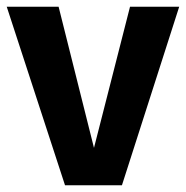

<svg xmlns="http://www.w3.org/2000/svg" viewBox="-22 -550 552 570"><path d="M340 0H171L-2 -530H152L257 -111L364 -530H510Z"/></svg>

Font: Wolseley Sans SemiBold
Style: Regular
Weight: 600
Designer: Carrois Corporate & Edenspiekermann AG
Foundry: Carrois Corporate GbR & Edenspiekermann AG
Version: Version 4.202